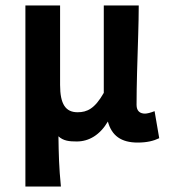

<svg xmlns="http://www.w3.org/2000/svg" viewBox="-20 -511 618 703"><path d="M73 172H203C196 101 195 56 194 -12C212 5 234 7 261 7C306 7 346 -17 375 -66C389 -14 424 11 484 11C518 11 542 5 563 -5L546 -104C531 -98 518 -95 511 -95C493 -95 480 -104 480 -127C480 -197 483 -290 486 -383C487 -417 488 -459 488 -491H360V-171C327 -113 299 -100 264 -100C220 -100 200 -130 200 -200V-491H73Z"/></svg>

Font: Source Sans Pro SemBd
Style: Regular
Weight: 700
Designer: Paul D. Hunt
Foundry: Adobe Systems Incorporated
Version: Version 2.020;PS 2.0;hotconv 1.0.86;makeotf.lib2.5.63406